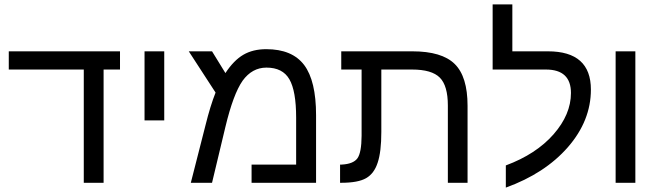

<svg xmlns="http://www.w3.org/2000/svg" viewBox="-20 -833 3000 875"><path d="M452.1 -516.1V0H361.8V-516.1H20V-599.1H526.9V-516.1Z M638.7 -284.2V-599.1H728.5V-284.2Z M1193.4 -608.9Q1311.5 -608.9 1366 -536.9Q1420.4 -464.8 1420.4 -308.1V0H1126.5V-83H1329.6V-296.9Q1329.6 -418.5 1298.8 -471.7Q1268.1 -524.9 1194.3 -524.9Q1128.9 -524.9 1085.4 -464.8Q1043 -403.8 1007.3 -254.9L946.3 0H849.6L916.5 -262.2Q938.5 -351.1 962.4 -411.1L840.3 -599.1H946.3L1007.3 -500Q1045.4 -558.1 1089.1 -583.5Q1132.8 -608.9 1193.4 -608.9Z M1627.9 -213.9V-516.1H1535.2V-599.1H1858.9Q1993.7 -599.1 2052.2 -541.5Q2110.8 -483.9 2110.8 -351.1V0H2021V-352.1Q2021 -442.4 1984.4 -479.2Q1947.8 -516.1 1857.9 -516.1H1717.8V-231.9Q1717.8 -141.1 1701.2 -91.8Q1685.1 -42 1648.4 -21Q1611.8 0 1535.2 0H1529.8V-83H1538.1Q1590.3 -85.9 1608.9 -111.6Q1627.4 -137.2 1627.9 -213.9Z M2285.2 22V-79.1Q2423.3 -130.4 2502.7 -220.9Q2582 -311.5 2582 -409.2Q2582 -516.1 2467.8 -516.1H2225.1V-813H2314.9V-599.1H2477.1Q2672.9 -599.1 2672.9 -424.8Q2672.9 -282.7 2567.9 -162.1Q2463.4 -42.5 2285.2 22Z M2785.6 0V-599.1H2875.5V0Z"/></svg>

Font: Libra Sans Modern
Style: Regular
Weight: 400
Foundry: Stefan Peev, Context Ltd
Version: Version 1.000